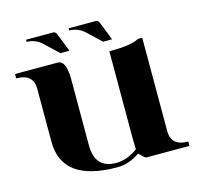

<svg xmlns="http://www.w3.org/2000/svg" viewBox="-111 -890 1063 1021"><g transform="rotate(-15 420.5 -379.5)"><path d="M325.9 -654.1Q325.9 -654.1 276.6 -654.1L201.9 -724.6Q167.2 -757.3 118.2 -758.5V-770.3H270.5Q276.4 -770.3 283.4 -761Q290.3 -746.8 325.9 -654.1ZM560.8 -654.1H511.5L436.8 -724.6Q402.1 -757.3 353 -758.5V-770.3H505.4Q511.2 -770.3 518.3 -761Q525.1 -746.8 560.8 -654.1ZM717.8 -106Q717.8 -23.9 811.5 -23.9V0H577.1Q566.7 0 552.9 -15.3Q539.1 -30.5 536.6 -30.5Q476.3 10.7 413.1 10.7Q108.4 10.7 108.4 -210.9V-503.4Q108.4 -585.4 14.6 -585.4V-609.4H249Q295.9 -609.4 295.9 -503.4V-141.1Q295.9 -13.2 413.1 -13.2Q473.4 -13.2 532 -56.6Q530.3 -77.6 530.3 -106V-596.2Q653.3 -596.2 694.3 -620.4L717.8 -620.1Z"/></g></svg>

Font: itsadzoke
Style: Regular
Weight: 700
Width: 7
Version: Version 0.45